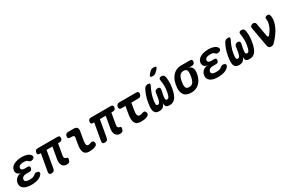

<svg xmlns="http://www.w3.org/2000/svg" viewBox="176 -2259 5648 3743"><g transform="rotate(-30 3000.0 -387.5)"><path d="M518.2 -481.4Q527.4 -465.9 525.8 -451.1Q524.1 -436.2 513.8 -425.2Q503.5 -414.2 485.8 -407.2Q468 -400.3 444.3 -400.3Q434.4 -400.3 427.1 -403.9Q419.8 -407.5 413.2 -412.6Q406.6 -417.7 400.1 -423.9Q393.7 -430.1 384.8 -436Q377.5 -443.6 364 -447.5Q350.6 -451.5 331.9 -452.8Q319.2 -453.8 306.6 -453.8Q294.1 -453.8 281.4 -452.8Q243.5 -450.5 218.6 -435.7Q193.7 -420.9 189.1 -392.9Q183.5 -366 202.3 -349.9Q221 -333.8 258.2 -333.8H331.3Q356.9 -333.8 367.7 -321.2Q378.5 -308.5 373.8 -282.2Q368.7 -255.9 353.7 -243.2Q338.7 -230.6 312.4 -230.6H234.2Q194.1 -230.6 167.8 -213Q141.5 -195.5 136.6 -165Q131 -134.4 151.2 -118Q171.4 -101.5 211.2 -99.2Q227.7 -98.2 244.4 -98.2Q261 -98.2 277.5 -99.2Q300.1 -100.5 317.2 -105.5Q334.4 -110.5 345.9 -120.6Q355.8 -126.5 364.3 -133Q372.8 -139.6 380.8 -144.9Q388.8 -150.1 397.3 -153.7Q405.8 -157.3 416.3 -157.3Q440 -157.3 455.6 -150.4Q471.1 -143.4 477.5 -132.4Q483.9 -121.4 480.8 -106.5Q477.7 -91.7 463.4 -75.2Q432.2 -37.2 379.9 -16.7Q327.5 3.7 259.3 7Q242.8 8 226 8Q209.2 8 193 7Q143.9 4.7 105.4 -7.9Q67 -20.4 41.7 -42.1Q16.5 -63.8 6.1 -94Q-4.3 -124.2 2.7 -161.9Q12.7 -219.8 56.4 -256.6Q100.1 -293.4 162.5 -296.3Q109 -298.9 81.9 -332.2Q54.8 -365.6 63.5 -413.3Q68.8 -446.2 88.5 -471.7Q108.3 -497.2 139.2 -515Q170.2 -532.9 211 -543.4Q251.8 -554 299.6 -557Q312.3 -558 325.2 -558Q338.1 -558 350.1 -557Q413.4 -553 456.2 -534.1Q498.9 -515.2 518.2 -481.4Z M1014.2 10Q977.4 10 952.4 -5.6Q927.5 -21.1 914 -46.9Q900.6 -72.6 897.5 -106.6Q894.5 -140.5 901.2 -177.3L946.8 -436.4H815.1L747.9 -53.6Q741.8 -21.1 723.7 -5.6Q705.6 10 673.1 10Q640.6 10 627.4 -5.6Q614.2 -21.1 620.3 -53.6L687.5 -436.4H659.6Q631.2 -436.4 620.2 -450.6Q609.3 -464.8 614.7 -493.2Q619.4 -521.6 636.1 -535.8Q652.9 -550 681.3 -550H1125.4Q1155.9 -550 1167.9 -535.4Q1179.9 -520.9 1174.5 -490.4Q1169.8 -463.4 1153.8 -449.9Q1137.7 -436.4 1110.7 -436.4H1074.1L1028.9 -179Q1024 -150.2 1034 -131.5Q1043.9 -112.7 1068.1 -108.6Q1089.8 -103.4 1096.7 -94.1Q1103.6 -84.8 1100.9 -66.6Q1093.1 -24 1073.9 -7Q1054.6 10 1014.2 10Z M1536 -256.2Q1522.6 -180.7 1529.6 -146.1Q1536.6 -111.5 1571.3 -111.5Q1583.4 -111.5 1596.7 -114.5Q1610 -117.4 1625.6 -124.3Q1656.7 -137.7 1674.9 -129.6Q1693 -121.5 1702.1 -97.6Q1712.2 -70.6 1702.6 -50.1Q1693 -29.5 1666.7 -17.1Q1632.4 -1 1598.4 4.5Q1564.3 10 1527.7 10Q1484.3 10 1454.4 -3.4Q1424.6 -16.7 1408.7 -46Q1392.8 -75.3 1390.5 -121.6Q1388.2 -167.8 1399.6 -232.9L1421.9 -357.6Q1427.3 -384.6 1416 -398.1Q1404.7 -411.6 1377.7 -411.6H1334.5Q1304.7 -411.6 1292.7 -426.3Q1280.7 -441 1285.8 -470.8Q1291.2 -500.6 1308.1 -515.3Q1325 -530 1354.8 -530H1476Q1531 -530 1553.1 -503.1Q1575.2 -476.3 1565.1 -422Z M2214.2 10Q2177.4 10 2152.4 -5.6Q2127.5 -21.1 2114 -46.9Q2100.6 -72.6 2097.5 -106.6Q2094.5 -140.5 2101.2 -177.3L2146.8 -436.4H2015.1L1947.9 -53.6Q1941.8 -21.1 1923.7 -5.6Q1905.6 10 1873.1 10Q1840.6 10 1827.4 -5.6Q1814.2 -21.1 1820.3 -53.6L1887.5 -436.4H1859.6Q1831.2 -436.4 1820.2 -450.6Q1809.3 -464.8 1814.7 -493.2Q1819.4 -521.6 1836.1 -535.8Q1852.9 -550 1881.3 -550H2325.4Q2355.9 -550 2367.9 -535.4Q2379.9 -520.9 2374.5 -490.4Q2369.8 -463.4 2353.8 -449.9Q2337.7 -436.4 2310.7 -436.4H2274.1L2228.9 -179Q2224 -150.2 2234 -131.5Q2243.9 -112.7 2268.1 -108.6Q2289.8 -103.4 2296.7 -94.1Q2303.6 -84.8 2300.9 -66.6Q2293.1 -24 2273.9 -7Q2254.6 10 2214.2 10Z M2887.1 -530Q2916.9 -530 2929.6 -514.7Q2942.3 -499.4 2937.2 -469.6Q2931.8 -439.8 2914.1 -424.1Q2896.3 -408.5 2866.5 -408.5H2483.9Q2454.8 -408.5 2442.8 -423.8Q2430.8 -439.1 2435.5 -468.2Q2440.6 -498.7 2458.3 -514.3Q2476.1 -530 2506.6 -530ZM2792.4 -124.3Q2823.8 -137.4 2841.7 -129.5Q2859.5 -121.5 2868.9 -97.6Q2879 -70.6 2869.4 -49.9Q2859.8 -29.2 2833.5 -17.1Q2797 -0.4 2759.9 4.8Q2722.9 10 2683 10Q2639.3 10 2608.1 -4.4Q2576.9 -18.8 2559.3 -49.5Q2541.8 -80.2 2538.3 -127.5Q2534.9 -174.8 2546.3 -239.9L2597 -530H2729L2681.3 -256.2Q2667.9 -180.7 2679.8 -146.1Q2691.6 -111.5 2726.6 -111.5Q2742.4 -111.5 2758.8 -114.2Q2775.1 -116.8 2792.4 -124.3Z M3468.7 -560Q3500.7 -560 3518.2 -545.5Q3535.7 -531 3540.1 -501.7Q3548.5 -455.8 3549.4 -394.1Q3550.3 -332.4 3536.7 -254Q3525.7 -191.2 3509.5 -142.3Q3493.3 -93.5 3469.4 -59.7Q3445.5 -25.9 3412.2 -7.9Q3378.9 10 3333 10Q3278 10 3254.5 -13.2Q3231 -36.4 3236.3 -92.4Q3215.7 -38.7 3183.4 -14.4Q3151 10 3099 10Q3052.4 10 3025.7 -6.9Q2999.1 -23.9 2988 -57Q2977 -90.2 2979.1 -139.5Q2981.3 -188.9 2993 -254Q3006.6 -332.7 3028.9 -394.4Q3051.3 -456.1 3075.7 -502.7Q3090.2 -531 3112.7 -545.5Q3135.3 -560 3167 -560Q3197 -560 3205.5 -545.6Q3213.9 -531.3 3198.7 -502Q3181.4 -466.8 3167.6 -435Q3153.7 -403.3 3142.9 -373Q3132 -342.8 3124 -313.2Q3116 -283.6 3110 -251Q3103.7 -213.6 3101.3 -187.2Q3098.8 -160.8 3101.1 -143.9Q3103.4 -126.9 3111.5 -119.2Q3119.5 -111.5 3133.6 -111.5Q3148.2 -111.5 3159.5 -119.6Q3170.9 -127.7 3179.3 -144.3Q3187.8 -160.8 3194.1 -185.9Q3200.5 -211 3205.5 -246L3218.7 -332.7Q3222.7 -363.7 3241.2 -378.8Q3259.7 -394 3290 -394Q3321.3 -394 3333.6 -378.8Q3345.8 -363.7 3340.1 -332.7L3321.5 -243Q3314.2 -207.2 3311.3 -182.2Q3308.4 -157.1 3311 -141.7Q3313.5 -126.2 3321.9 -118.9Q3330.3 -111.5 3345.6 -111.5Q3359.7 -111.5 3370.2 -119.2Q3380.7 -126.9 3389.1 -143.9Q3397.5 -160.8 3404.4 -187.2Q3411.4 -213.6 3417.7 -251Q3423.7 -283.6 3426 -313.2Q3428.3 -342.8 3427.7 -372.7Q3427.2 -402.7 3424 -434.1Q3420.8 -465.5 3415.1 -500.7Q3410.4 -530.7 3424 -545.3Q3437.7 -560 3468.7 -560ZM3410.3 -679.1Q3392.7 -660.5 3372.8 -652.8Q3352.8 -645 3329.8 -645Q3284.5 -645 3278.7 -662.3Q3273 -679.5 3306.8 -716L3337.1 -748.9Q3358.2 -771.3 3378.5 -778.1Q3398.8 -785 3425.6 -785Q3471.5 -785 3476.7 -767.4Q3481.9 -749.9 3446.8 -715.5Z M4013.8 -437.9Q4063.9 -427.4 4085.6 -388.3Q4107.3 -349.2 4102.3 -291Q4100.3 -270 4097 -249Q4093.6 -228 4087.1 -207Q4060.1 -109.5 3991.5 -49.8Q3922.9 10 3817.1 10Q3764.2 10 3726.2 -5.7Q3688.2 -21.4 3664.6 -49.6Q3641 -77.8 3630.9 -118.2Q3620.9 -158.6 3623.9 -207Q3625.9 -238.5 3631.3 -270Q3636.8 -301.5 3646.1 -333Q3674.5 -430.8 3742.4 -490.4Q3810.3 -550 3916.1 -550H4108.8Q4137.2 -550 4148.3 -536.3Q4159.4 -522.7 4154.7 -494.3Q4150 -465.9 4133.8 -451.9Q4117.6 -437.9 4089.2 -437.9ZM3837.4 -105Q3861.5 -105 3880.1 -111.9Q3898.8 -118.8 3912.9 -132Q3927.1 -145.1 3937.6 -163.9Q3948.2 -182.6 3955.1 -207Q3964.4 -238.5 3969.8 -270Q3975.3 -301.5 3977.3 -333Q3980.6 -388.8 3962.1 -411.9Q3943.7 -435 3895.8 -435Q3847.9 -435 3820.1 -408.4Q3792.3 -381.8 3778.1 -333Q3768.8 -301.5 3763.4 -270Q3757.9 -238.5 3755.9 -207Q3753.3 -158.2 3771.4 -131.6Q3789.5 -105 3837.4 -105Z M4718.2 -481.4Q4727.4 -465.9 4725.8 -451.1Q4724.1 -436.2 4713.8 -425.2Q4703.5 -414.2 4685.8 -407.2Q4668 -400.3 4644.3 -400.3Q4634.4 -400.3 4627.1 -403.9Q4619.8 -407.5 4613.2 -412.6Q4606.6 -417.7 4600.1 -423.9Q4593.7 -430.1 4584.8 -436Q4577.5 -443.6 4564 -447.5Q4550.6 -451.5 4531.9 -452.8Q4519.2 -453.8 4506.6 -453.8Q4494.1 -453.8 4481.4 -452.8Q4443.5 -450.5 4418.6 -435.7Q4393.7 -420.9 4389.1 -392.9Q4383.5 -366 4402.3 -349.9Q4421 -333.8 4458.2 -333.8H4531.3Q4556.9 -333.8 4567.7 -321.2Q4578.5 -308.5 4573.8 -282.2Q4568.7 -255.9 4553.7 -243.2Q4538.7 -230.6 4512.4 -230.6H4434.2Q4394.1 -230.6 4367.8 -213Q4341.5 -195.5 4336.6 -165Q4331 -134.4 4351.2 -118Q4371.4 -101.5 4411.2 -99.2Q4427.7 -98.2 4444.4 -98.2Q4461 -98.2 4477.5 -99.2Q4500.1 -100.5 4517.2 -105.5Q4534.4 -110.5 4545.9 -120.6Q4555.8 -126.5 4564.3 -133Q4572.8 -139.6 4580.8 -144.9Q4588.8 -150.1 4597.3 -153.7Q4605.8 -157.3 4616.3 -157.3Q4640 -157.3 4655.6 -150.4Q4671.1 -143.4 4677.5 -132.4Q4683.9 -121.4 4680.8 -106.5Q4677.7 -91.7 4663.4 -75.2Q4632.2 -37.2 4579.9 -16.7Q4527.5 3.7 4459.3 7Q4442.8 8 4426 8Q4409.2 8 4393 7Q4343.9 4.7 4305.4 -7.9Q4267 -20.4 4241.7 -42.1Q4216.5 -63.8 4206.1 -94Q4195.7 -124.2 4202.7 -161.9Q4212.7 -219.8 4256.4 -256.6Q4300.1 -293.4 4362.5 -296.3Q4309 -298.9 4281.9 -332.2Q4254.8 -365.6 4263.5 -413.3Q4268.8 -446.2 4288.5 -471.7Q4308.3 -497.2 4339.2 -515Q4370.2 -532.9 4411 -543.4Q4451.8 -554 4499.6 -557Q4512.3 -558 4525.2 -558Q4538.1 -558 4550.1 -557Q4613.4 -553 4656.2 -534.1Q4698.9 -515.2 4718.2 -481.4Z M5268.7 -560Q5300.7 -560 5318.2 -545.5Q5335.7 -531 5340.1 -501.7Q5348.5 -455.8 5349.4 -394.1Q5350.3 -332.4 5336.7 -254Q5325.7 -191.2 5309.5 -142.3Q5293.3 -93.5 5269.4 -59.7Q5245.5 -25.9 5212.2 -7.9Q5178.9 10 5133 10Q5078 10 5054.5 -13.2Q5031 -36.4 5036.3 -92.4Q5015.7 -38.7 4983.4 -14.4Q4951 10 4899 10Q4852.4 10 4825.7 -6.9Q4799.1 -23.9 4788 -57Q4777 -90.2 4779.1 -139.5Q4781.3 -188.9 4793 -254Q4806.6 -332.7 4828.9 -394.4Q4851.3 -456.1 4875.7 -502.7Q4890.2 -531 4912.7 -545.5Q4935.3 -560 4967 -560Q4997 -560 5005.5 -545.6Q5013.9 -531.3 4998.7 -502Q4981.4 -466.8 4967.6 -435Q4953.7 -403.3 4942.9 -373Q4932 -342.8 4924 -313.2Q4916 -283.6 4910 -251Q4903.7 -213.6 4901.3 -187.2Q4898.8 -160.8 4901.1 -143.9Q4903.4 -126.9 4911.5 -119.2Q4919.5 -111.5 4933.6 -111.5Q4948.2 -111.5 4959.5 -119.6Q4970.9 -127.7 4979.3 -144.3Q4987.8 -160.8 4994.1 -185.9Q5000.5 -211 5005.5 -246L5018.7 -332.7Q5022.7 -363.7 5041.2 -378.8Q5059.7 -394 5090 -394Q5121.3 -394 5133.6 -378.8Q5145.8 -363.7 5140.1 -332.7L5121.5 -243Q5114.2 -207.2 5111.3 -182.2Q5108.4 -157.1 5111 -141.7Q5113.5 -126.2 5121.9 -118.9Q5130.3 -111.5 5145.6 -111.5Q5159.7 -111.5 5170.2 -119.2Q5180.7 -126.9 5189.1 -143.9Q5197.5 -160.8 5204.4 -187.2Q5211.4 -213.6 5217.7 -251Q5223.7 -283.6 5226 -313.2Q5228.3 -342.8 5227.7 -372.7Q5227.2 -402.7 5224 -434.1Q5220.8 -465.5 5215.1 -500.7Q5210.4 -530.7 5224 -545.3Q5237.7 -560 5268.7 -560Z M5467.9 -489.8Q5465.2 -506.1 5470.3 -518.9Q5475.4 -531.8 5485.5 -541Q5495.7 -550.3 5508.7 -555.1Q5521.7 -560 5534.4 -560Q5558.7 -560 5573 -547.5Q5587.3 -535 5591.7 -513.1L5642.2 -225.6Q5646.9 -197.3 5657 -189.5Q5667 -181.6 5680.1 -195.3Q5713 -231 5738.5 -271.6Q5764.1 -312.1 5779.8 -354.2Q5795.6 -396.3 5800.7 -436.9Q5805.8 -477.4 5797.1 -513.1Q5794.7 -524.2 5799.6 -532.8Q5804.5 -541.4 5813.8 -547.3Q5823.1 -553.2 5835.9 -556.6Q5848.8 -560 5860.6 -560Q5885.7 -560 5896.9 -541.2Q5908 -522.4 5912.1 -489.8Q5917.8 -436 5905.9 -380.8Q5893.9 -325.7 5868 -270.5Q5842 -215.4 5803.8 -160.3Q5765.5 -105.1 5717.3 -51.3Q5693 -23.6 5672.7 -6.8Q5652.4 10 5618 10Q5583.9 10 5567.5 -6.6Q5551.2 -23.1 5545.1 -54.8Z"/></g></svg>

Font: Maple Mono
Style: Italic
Weight: 400
Italic angle: -10°
Monospace: yes
Designer: subframe7536
Version: Version 7.300